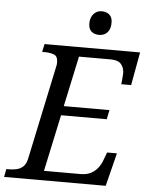

<svg xmlns="http://www.w3.org/2000/svg" viewBox="-81 -960 775 1009"><g transform="rotate(5 306.5 -456.0)"><path d="M-21 0 -13 -42H0Q22 -42 41.5 -46.5Q61 -51 76 -65Q91 -79 97 -109L201 -600Q203 -607 203.5 -613Q204 -619 204 -624Q204 -656 183.5 -664Q163 -672 134 -672H121L130 -714H634L602 -539H550Q551 -544 552 -557Q553 -570 554 -582.5Q555 -595 555 -597Q555 -625 539 -644.5Q523 -664 484 -664H316L259 -398H500L490 -349H249L185 -50H378Q410 -50 432 -61.5Q454 -73 468.5 -91.5Q483 -110 491 -132L507 -175H559L515 0ZM411 -787Q386 -787 370.5 -800.5Q355 -814 355 -842Q355 -863 362.5 -878.5Q370 -894 383.5 -903Q397 -912 415 -912Q439 -912 455 -898.5Q471 -885 471 -857Q471 -831 462 -815.5Q453 -800 439.5 -793.5Q426 -787 411 -787Z"/></g></svg>

Font: Noto Serif
Style: Italic
Weight: 400
Italic angle: -12°
Designer: Monotype Design Team
Foundry: Monotype Imaging Inc.
Version: Version 2.013